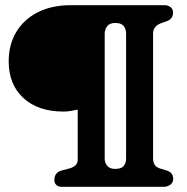

<svg xmlns="http://www.w3.org/2000/svg" viewBox="-20 -720 721 740"><path d="M612 0H216.5Q205 0 197.2 -7Q189.5 -14 189.5 -26Q189.5 -54.5 216 -62.5L248.5 -71Q279.5 -80 279.5 -104V-297.5Q266 -295 253.2 -292.5Q240.5 -290 225 -290Q127 -290 70.2 -342.2Q13.5 -394.5 13.5 -483.5Q13.5 -548.5 43 -597.2Q72.5 -646 126.2 -673Q180 -700 253 -700H615Q627 -700 637 -692.8Q647 -685.5 647 -671.5Q647 -649.5 627 -640L598 -629.5Q570 -617.5 570 -591V-109Q570 -79.5 595.5 -71L623.5 -62.5Q647.5 -54.5 647.5 -31.5Q647.5 -15 635.8 -7.5Q624 0 612 0ZM466 -108.5V-590.5Q466 -608.5 456.5 -620Q447 -631.5 424.5 -631.5Q402.5 -631.5 393 -618.8Q383.5 -606 383.5 -590.5V-108.5Q383.5 -93.5 393 -81.2Q402.5 -69 424.5 -69Q447 -69 456.5 -80.2Q466 -91.5 466 -108.5Z"/></svg>

Font: Fraunces 72pt Soft
Style: Bold
Weight: 700
Version: Version 1.000;[b76b70a41]